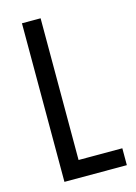

<svg xmlns="http://www.w3.org/2000/svg" viewBox="-111 -774 592 835"><g transform="rotate(-15 185.5 -357.0)"><path d="M73 0H354V-76H157V-714H73Z"/></g></svg>

Font: Noto Sans Gujarati ExtraCondensed
Style: Regular
Weight: 400
Width: 2
Designer: Jelle Bosma - Monotype Design Team, Universal Thirst
Foundry: Monotype Imaging Inc.
Version: Version 2.106